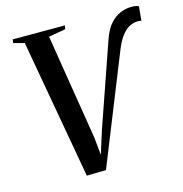

<svg xmlns="http://www.w3.org/2000/svg" viewBox="-110 -847 907 953"><g transform="rotate(-15 343.5 -370.0)"><path d="M219.5 5.5 92.5 -710 37 -724.5 39 -743H307.5L304 -724.5L217 -709L304.5 -166.5L317 -40.5L299.5 -32L350.5 -194L499 -621Q515.5 -669 540 -696.2Q564.5 -723.5 593 -735Q621.5 -746.5 649 -746.5Q665 -746.5 674.5 -744.2Q684 -742 687 -739.5L680 -666.5Q676 -668 672 -668.5Q668 -669 660.5 -669Q640 -669 619 -658.2Q598 -647.5 578 -621.5Q558 -595.5 540 -549L318.5 3.5Z"/></g></svg>

Font: Merriweather 144pt Medium
Style: Italic
Weight: 500
Italic angle: -7.8°
Version: Version 2.101